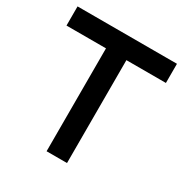

<svg xmlns="http://www.w3.org/2000/svg" viewBox="-167 -851 939 981"><g transform="rotate(30 303.0 -360.0)"><path d="M243 0H363.5V-607H596.5V-720H10V-607H243Z"/></g></svg>

Font: Manrope
Style: Bold
Weight: 700
Designer: Mikhail Sharanda
Foundry: Mikhail Sharanda
Version: Version 4.505;FEAKit 1.0